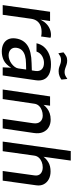

<svg xmlns="http://www.w3.org/2000/svg" viewBox="632 -1414 793 2096"><g transform="rotate(90 1028.0 -366.5)"><path d="M36 0 109 -517H210L195 -411Q212.5 -449 238.5 -474.8Q264.5 -500.5 296 -513.8Q327.5 -527 361.5 -527Q371 -527 379.8 -525.8Q388.5 -524.5 393 -521.5L378.5 -418.5Q373 -421.5 363.5 -422.5Q354 -423.5 347.5 -424Q303.5 -427 269 -415.8Q234.5 -404.5 213 -378.2Q191.5 -352 185.5 -311L142 0Z M542.5 10Q494.5 10 460 -8Q425.5 -26 409.5 -60Q393.5 -94 400 -142Q412.5 -228 477 -270.5Q541.5 -313 670 -315.5L749 -318L755 -355.5Q761.5 -402 737 -426.5Q712.5 -451 666 -450.5Q628 -450.5 593.2 -430.5Q558.5 -410.5 543 -369H453Q462.5 -416 493.8 -451.8Q525 -487.5 573.5 -507.2Q622 -527 682.5 -527Q749.5 -527 790.5 -506.5Q831.5 -486 847.8 -449Q864 -412 856.5 -361.5L804 0H715.5L720 -92Q683.5 -33 639 -11.5Q594.5 10 542.5 10ZM586 -64.5Q608.5 -64.5 632.2 -73.2Q656 -82 676.2 -97.2Q696.5 -112.5 710.5 -131.5Q724.5 -150.5 727.5 -170.5L739.5 -256L674.5 -254.5Q625 -254 588.5 -243.5Q552 -233 530 -211Q508 -189 502.5 -152.5Q497 -111 520.5 -87.8Q544 -64.5 586 -64.5ZM562 -607.5 552 -663.5Q571.5 -680.5 592 -692.2Q612.5 -704 641.5 -704Q666 -704 686.5 -697Q707 -690 726.8 -682.8Q746.5 -675.5 768 -675.5Q790 -675.5 808.2 -684.8Q826.5 -694 842.5 -705.5L849.5 -641Q835 -630.5 811.8 -620.5Q788.5 -610.5 758 -610.5Q732 -610.5 713.2 -617Q694.5 -623.5 676.5 -630.2Q658.5 -637 636 -637Q612.5 -637 596.2 -628.8Q580 -620.5 562 -607.5Z M957.5 0 1033 -517H1134.5L1125 -446.5Q1142 -467.5 1164.5 -485Q1187 -502.5 1217.2 -513Q1247.5 -523.5 1286.5 -523.5Q1333.5 -523.5 1369.5 -502.2Q1405.5 -481 1423.2 -440.2Q1441 -399.5 1432.5 -341L1382.5 0H1277.5L1325.5 -330Q1333.5 -381.5 1309.2 -409.2Q1285 -437 1242 -437Q1212 -437 1183.8 -426.5Q1155.5 -416 1136 -395.5Q1116.5 -375 1112.5 -344L1062 0Z M1526 0 1629.5 -743H1733.5L1692 -445.5Q1714.5 -476.5 1754 -499.5Q1793.5 -522.5 1852.5 -522.5Q1900.5 -522.5 1937 -503Q1973.5 -483.5 1991.8 -448.5Q2010 -413.5 2003.5 -367L1952.5 0H1847L1895.5 -348.5Q1901.5 -390 1876.2 -413.5Q1851 -437 1807 -437Q1776.5 -437 1749 -426.2Q1721.5 -415.5 1702.2 -394.8Q1683 -374 1679 -343L1631 0Z"/></g></svg>

Font: Public Sans Thin Medium
Style: Italic
Weight: 500
Italic angle: -8°
Version: Version 2.001